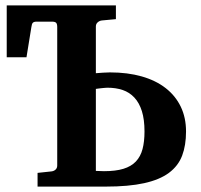

<svg xmlns="http://www.w3.org/2000/svg" viewBox="-20 -691 746 711"><path d="M515.1 -204.1Q515.1 -248.5 505.4 -279.5Q495.6 -310.5 477.5 -329.8Q459.5 -349.1 434.3 -357.7Q409.2 -366.2 377.9 -366.2Q374.5 -366.2 369.4 -365.7Q364.3 -365.2 358.2 -364.7Q352.1 -364.3 345.9 -363.3Q339.8 -362.3 335 -361.8V-58.1Q341.8 -58.1 349.6 -57.6Q357.4 -57.1 365.2 -57.1Q408.2 -57.1 437 -65.9Q465.8 -74.7 483.2 -93Q500.5 -111.3 507.8 -138.9Q515.1 -166.5 515.1 -204.1ZM668.9 -204.1Q668.9 -152.8 654.5 -114.7Q640.1 -76.7 605.7 -51Q571.3 -25.4 513.9 -12.7Q456.5 0 371.1 0H119.1V-50.8L169.9 -56.2Q179.2 -57.1 185.5 -62.7Q191.9 -68.4 191.9 -78.1V-590.8Q191.9 -602.1 188 -606.4Q184.1 -610.8 172.9 -610.8H115.2Q106 -610.8 101.8 -606.9Q97.7 -603 96.2 -590.8L78.1 -479H4.9V-670.9H409.2V-620.1L356.9 -615.2Q348.6 -614.3 341.8 -608.4Q335 -602.5 335 -592.8V-419.9Q347.7 -420.9 361.8 -421.9Q376 -422.9 387.2 -422.9Q452.6 -422.9 504.9 -408Q557.1 -393.1 593.5 -364.7Q629.9 -336.4 649.4 -295.9Q668.9 -255.4 668.9 -204.1Z"/></svg>

Font: Charis SIL CyrE
Style: Bold
Weight: 700
Foundry: SIL International
Version: Version 5.000